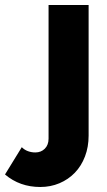

<svg xmlns="http://www.w3.org/2000/svg" viewBox="-139 -545 429 767"><path d="M22 202Q-60 202 -119 152L-52 43Q-41 54 -27 59Q-13 64 2 64Q25 64 40 49Q55 34 55 9V-525H215V-3Q215 42 200.5 80Q186 118 160 145Q134 172 98.5 187Q63 202 22 202Z"/></svg>

Font: Boldmen
Style: Bold
Weight: 700
Designer: Matt McInerney, Pablo Impallari, Rodrigo Fuenzalida
Foundry: LIVING CONCEPT
Version: Version 1.000